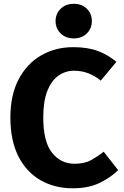

<svg xmlns="http://www.w3.org/2000/svg" viewBox="-20 -978 655 1015"><path d="M367.2 -728.7Q443.6 -728.7 497.2 -708.5Q550.8 -688.2 595.4 -651.3L512.8 -551.8Q483.6 -575.9 448.2 -590Q412.8 -604.1 371.3 -604.1Q326.7 -604.1 289.7 -578.7Q252.8 -553.3 230.8 -498.7Q208.7 -444.1 208.7 -356.9Q208.7 -228.7 255.1 -170.5Q301.5 -112.3 374.4 -112.3Q427.7 -112.3 463.1 -132.3Q498.5 -152.3 528.2 -175.9L604.6 -78.5Q564.6 -39 506.2 -10.8Q447.7 17.4 365.1 17.4Q268.7 17.4 194.1 -25.4Q119.5 -68.2 77.2 -151.5Q34.9 -234.9 34.9 -356.9Q34.9 -475.9 78.7 -559Q122.6 -642.1 197.9 -685.4Q273.3 -728.7 367.2 -728.7ZM370.3 -957.9Q412.3 -957.9 439 -931.8Q465.6 -905.6 465.6 -866.7Q465.6 -827.7 439 -801.3Q412.3 -774.9 370.3 -774.9Q327.7 -774.9 300.8 -801.3Q273.8 -827.7 273.8 -866.7Q273.8 -905.6 300.8 -931.8Q327.7 -957.9 370.3 -957.9Z"/></svg>

Font: FiraCode Nerd Font
Style: Bold
Weight: 700
Designer: Carrois Corporate, Edenspiekermann AG, Nikita Prokopov
Foundry: Carrois Corporate, Edenspiekermann AG, Nikita Prokopov
Version: Version 6.002;Nerd Fonts 2.1.0